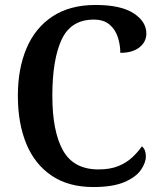

<svg xmlns="http://www.w3.org/2000/svg" viewBox="-20 -744 645 774"><path d="M356 10Q256 10 188 -36Q120 -82 86 -164.5Q52 -247 52 -358Q52 -467 87 -549.5Q122 -632 192 -678Q262 -724 365 -724Q467 -724 518.5 -690.5Q570 -657 570 -609Q570 -575 542 -553Q514 -531 465 -531Q465 -563 455 -594Q445 -625 421.5 -645Q398 -665 358 -665Q266 -665 228.5 -584.5Q191 -504 191 -358Q191 -214 234 -137.5Q277 -61 377 -61Q424 -61 457 -74.5Q490 -88 513 -109.5Q536 -131 552 -154Q568 -141 568 -114Q568 -88 548 -59Q528 -30 481.5 -10Q435 10 356 10Z"/></svg>

Font: Noto Serif Georgian SemiCondensed SemiBold
Style: Regular
Weight: 600
Width: 4
Designer: Monotype Design Team, Akaki Razmadze
Foundry: Google LLC
Version: Version 2.003; ttfautohint (v1.8.4.7-5d5b)